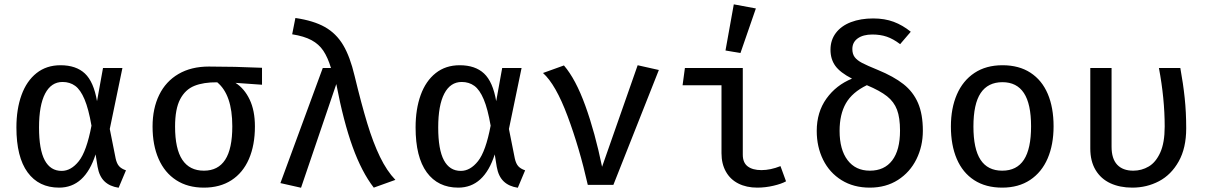

<svg xmlns="http://www.w3.org/2000/svg" viewBox="-20 -855 5578 888"><path d="M428.7 -387.2 456.4 -540.5H546.2L487.7 -258.5L514.9 -122.1Q520 -98.5 530.8 -86.4Q541.5 -74.4 562.6 -67.2L528.7 13.3Q487.7 7.2 463.3 -16.2Q439 -39.5 431.3 -83.6L422.1 -141Q372.8 12.8 253.3 12.8Q159.5 12.8 107.7 -57.9Q55.9 -128.7 55.9 -265.6Q55.9 -350.3 79.5 -415.4Q103.1 -480.5 149 -516.9Q194.9 -553.3 260 -553.3Q331.8 -553.3 372.6 -515.1Q413.3 -476.9 428.7 -387.2ZM160.5 -265.6Q160.5 -163.1 186.9 -113.8Q213.3 -64.6 265.1 -64.6Q308.7 -64.6 344.6 -109.7Q380.5 -154.9 403.1 -273.8Q389.7 -351.3 371 -395.6Q352.3 -440 327.7 -457.9Q303.1 -475.9 269.2 -475.9Q216.9 -475.9 188.7 -422.1Q160.5 -368.2 160.5 -265.6Z M1191.8 -463.1 1069.2 -471.8Q1110.3 -445.6 1134.6 -394.6Q1159 -343.6 1159 -270.3Q1159 -183.6 1131.3 -119.7Q1103.6 -55.9 1050.5 -21.5Q997.4 12.8 923.1 12.8Q848.2 12.8 794.9 -21.8Q741.5 -56.4 713.6 -120Q685.6 -183.6 685.6 -269.7Q685.6 -353.3 716.2 -415.9Q746.7 -478.5 805.4 -512.8Q864.1 -547.2 946.2 -547.2Q1064.6 -547.2 1191.8 -541.5ZM1054.4 -270.8Q1054.4 -416.9 984.6 -474.4Q921 -474.9 879 -457.9Q836.9 -441 813.3 -396.2Q789.7 -351.3 789.7 -269.7Q789.7 -166.2 823.3 -115.9Q856.9 -65.6 923.1 -65.6Q988.7 -65.6 1021.5 -116.2Q1054.4 -166.7 1054.4 -270.8Z M1510.8 -540.5Q1495.9 -589.7 1475.4 -620.3Q1454.9 -650.8 1420.8 -669.2Q1386.7 -687.7 1331.3 -696.4L1346.2 -771.8Q1430.3 -759.5 1482.6 -730Q1534.9 -700.5 1566.9 -646.9Q1599 -593.3 1620 -504.1Q1651.3 -374.4 1678.5 -284.9Q1705.6 -195.4 1737.4 -129.7Q1769.2 -64.1 1808.7 -23.1L1708.7 12.8Q1652.8 -59.5 1610.8 -175.9Q1568.7 -292.3 1535.4 -466.2L1372.3 13.3L1276.9 -8.2L1472.8 -540.5Z M2274.9 -387.2 2302.6 -540.5H2392.3L2333.8 -258.5L2361 -122.1Q2366.2 -98.5 2376.9 -86.4Q2387.7 -74.4 2408.7 -67.2L2374.9 13.3Q2333.8 7.2 2309.5 -16.2Q2285.1 -39.5 2277.4 -83.6L2268.2 -141Q2219 12.8 2099.5 12.8Q2005.6 12.8 1953.8 -57.9Q1902.1 -128.7 1902.1 -265.6Q1902.1 -350.3 1925.6 -415.4Q1949.2 -480.5 1995.1 -516.9Q2041 -553.3 2106.2 -553.3Q2177.9 -553.3 2218.7 -515.1Q2259.5 -476.9 2274.9 -387.2ZM2006.7 -265.6Q2006.7 -163.1 2033.1 -113.8Q2059.5 -64.6 2111.3 -64.6Q2154.9 -64.6 2190.8 -109.7Q2226.7 -154.9 2249.2 -273.8Q2235.9 -351.3 2217.2 -395.6Q2198.5 -440 2173.8 -457.9Q2149.2 -475.9 2115.4 -475.9Q2063.1 -475.9 2034.9 -422.1Q2006.7 -368.2 2006.7 -265.6Z M2698.5 0Q2660 -170.8 2605.1 -317.7Q2550.3 -464.6 2491.3 -517.4L2588.2 -552.3Q2642.6 -489.2 2687.2 -365.9Q2731.8 -242.6 2764.6 -83.6L2929.2 -553.3L3027.2 -531.3L2816.9 0Z M3316.9 -460.5H3136.9L3147.7 -540.5H3415.4V-139.5Q3415.4 -102.6 3438.2 -85.4Q3461 -68.2 3501.5 -68.2Q3543.6 -68.2 3589.7 -86.7L3615.4 -16.4Q3594.4 -4.6 3556.9 4.1Q3519.5 12.8 3482.6 12.8Q3432.3 12.8 3394.9 -6.2Q3357.4 -25.1 3337.2 -61.3Q3316.9 -97.4 3316.9 -146.7ZM3335.4 -621.5 3373.8 -834.9 3475.9 -815.9 3404.6 -609.7Z M4192.3 -708.2 4143.1 -650.8Q4110.8 -675.4 4081 -685.4Q4051.3 -695.4 4014.9 -695.4Q3971.8 -695.4 3946.9 -677.4Q3922.1 -659.5 3922.1 -628.2Q3922.1 -605.6 3932.8 -591Q3943.6 -576.4 3966.9 -564.1Q3990.3 -551.8 4039.5 -531.8Q4113.3 -501.5 4158.5 -465.9Q4203.6 -430.3 4225.9 -378.5Q4248.2 -326.7 4248.2 -250.3Q4248.2 -179 4218.5 -118.7Q4188.7 -58.5 4133.1 -22.8Q4077.4 12.8 4003.1 12.8Q3927.7 12.8 3872.1 -21.8Q3816.4 -56.4 3786.9 -116.2Q3757.4 -175.9 3757.4 -249.2Q3757.4 -336.4 3802.3 -399Q3847.2 -461.5 3920.5 -491.3Q3865.6 -519.5 3843.3 -550.5Q3821 -581.5 3821 -625.1Q3821 -669.7 3845.9 -702.6Q3870.8 -735.4 3915.6 -752.6Q3960.5 -769.7 4018.5 -769.7Q4071.8 -769.7 4113.3 -754.1Q4154.9 -738.5 4192.3 -708.2ZM3863.1 -249.7Q3863.1 -163.1 3900 -114.4Q3936.9 -65.6 4003.1 -65.6Q4070.3 -65.6 4106.4 -113.1Q4142.6 -160.5 4142.6 -250.8Q4142.6 -310.8 4128.7 -347.4Q4114.9 -384.1 4082.6 -409.7Q4050.3 -435.4 3989.2 -461Q3921.5 -428.2 3892.3 -377.2Q3863.1 -326.2 3863.1 -249.7Z M4852.8 -270.8Q4852.8 -186.2 4825.4 -122.3Q4797.9 -58.5 4744.4 -22.8Q4690.8 12.8 4615.4 12.8Q4539 12.8 4485.6 -21.8Q4432.3 -56.4 4405.1 -120Q4377.9 -183.6 4377.9 -269.7Q4377.9 -354.4 4405.6 -418.2Q4433.3 -482.1 4486.9 -517.7Q4540.5 -553.3 4616.4 -553.3Q4692.8 -553.3 4745.9 -518.7Q4799 -484.1 4825.9 -420.8Q4852.8 -357.4 4852.8 -270.8ZM4482.1 -269.7Q4482.1 -166.2 4515.1 -115.9Q4548.2 -65.6 4615.4 -65.6Q4682.6 -65.6 4715.6 -116.2Q4748.7 -166.7 4748.7 -270.8Q4748.7 -374.4 4715.6 -424.6Q4682.6 -474.9 4616.4 -474.9Q4549.2 -474.9 4515.6 -424.6Q4482.1 -374.4 4482.1 -269.7Z M5439 -540.5Q5452.3 -467.7 5459.2 -402.1Q5466.2 -336.4 5466.2 -261.5Q5466.2 -170.3 5431.5 -108.5Q5396.9 -46.7 5340.3 -16.9Q5283.6 12.8 5216.9 12.8Q5159.5 12.8 5115.6 -7.4Q5071.8 -27.7 5047.2 -68.5Q5022.6 -109.2 5022.6 -168.2V-540.5H5121V-176.4Q5121 -121 5146.9 -93.3Q5172.8 -65.6 5221.5 -65.6Q5260 -65.6 5292.8 -84.9Q5325.6 -104.1 5346.2 -149.5Q5366.7 -194.9 5366.7 -269.7Q5366.7 -399.5 5340 -540.5Z"/></svg>

Font: Fira Code Fixed Retina
Style: Regular
Weight: 450
Monospace: yes
Designer: Carrois Corporate, Edenspiekermann AG, Nikita Prokopov
Foundry: Carrois Corporate, Edenspiekermann AG, Nikita Prokopov
Version: Version 5.002